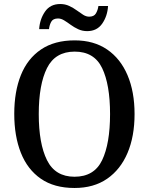

<svg xmlns="http://www.w3.org/2000/svg" viewBox="-20 -926 742 956"><path d="M351 10Q250 10 183.5 -36Q117 -82 84 -165Q51 -248 51 -359Q51 -470 84 -552Q117 -634 184 -679.5Q251 -725 352 -725Q447 -725 513.5 -679.5Q580 -634 615 -551.5Q650 -469 650 -358Q650 -247 615 -164.5Q580 -82 513.5 -36Q447 10 351 10ZM351 -46Q449 -46 488.5 -128.5Q528 -211 528 -358Q528 -505 488.5 -587Q449 -669 352 -669Q255 -669 214 -587Q173 -505 173 -358Q173 -211 214 -128.5Q255 -46 351 -46ZM414 -771Q390 -771 369.5 -780.5Q349 -790 332 -802.5Q315 -815 299.5 -824.5Q284 -834 269 -834Q244 -834 235 -817.5Q226 -801 224 -781H175Q178 -830 204 -868Q230 -906 280 -906Q304 -906 324.5 -896.5Q345 -887 362 -874.5Q379 -862 394 -852.5Q409 -843 424 -843Q448 -843 457.5 -859Q467 -875 470 -896H518Q515 -846 489 -808.5Q463 -771 414 -771Z"/></svg>

Font: Noto Serif Sinhala SemiCondensed Medium
Style: Regular
Weight: 500
Width: 4
Designer: Jelle Bosma - Monotype Design Team
Foundry: Monotype Imaging Inc.
Version: Version 2.007; ttfautohint (v1.8.4.7-5d5b)